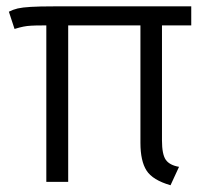

<svg xmlns="http://www.w3.org/2000/svg" viewBox="-20 -558 655 589"><path d="M566.7 -538.5V-480H476.9V-127.2Q476.9 -84.6 488.5 -67.9Q500 -51.3 529.2 -46.2L503.1 10.3Q448.2 -5.6 429.5 -34.9Q410.8 -64.1 410.8 -120V-480H189.2V0H122.1V-480H110.8Q88.2 -480 75.4 -479.2Q62.6 -478.5 52.1 -476.4Q41.5 -474.4 24.6 -469.2L7.2 -522.1Q20 -528.7 34.4 -532.1Q48.7 -535.4 74.4 -536.9Q100 -538.5 146.7 -538.5Z"/></svg>

Font: Fira Code Light
Style: Regular
Weight: 300
Monospace: yes
Designer: Carrois Corporate, Edenspiekermann AG, Nikita Prokopov
Foundry: Carrois Corporate, Edenspiekermann AG, Nikita Prokopov
Version: Version 6.000; ttfautohint (v1.8.2) -l 8 -r 50 -G 200 -x 14 